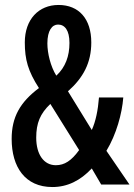

<svg xmlns="http://www.w3.org/2000/svg" viewBox="-20 -744 542 774"><path d="M216 -724C136 -724 80 -666 80 -573C80 -504 93 -457 137 -389C61 -332 27 -272 27 -184C27 -71 81 10 191 10C252 10 304 -16 350 -65L388 0H502L409 -136C449 -202 472 -286 477 -351H379C375 -300 366 -255 350 -220L254 -376C316 -431 348 -491 348 -573C348 -668 298 -724 216 -724ZM214 -645C241 -645 260 -622 260 -571C260 -518 244 -473 207 -439C184 -476 171 -529 171 -569C171 -621 190 -645 214 -645ZM183 -325 299 -139C268 -96 240 -78 205 -78C157 -78 126 -121 126 -189C126 -248 142 -286 183 -325Z"/></svg>

Font: Noto Sans Malayalam ExtraCondensed Medium
Style: Regular
Weight: 500
Width: 2
Designer: Jelle Bosma - Monotype Design Team
Foundry: Monotype Imaging Inc.
Version: Version 2.104